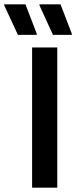

<svg xmlns="http://www.w3.org/2000/svg" viewBox="-78 -870 357 890"><path d="M70.8 0V-650H187.5V0ZM167.5 -708.3 105 -845V-850H202.5L255 -713.3V-708.3ZM5 -708.3 -58.3 -845V-850H40L92.5 -713.3L91.7 -708.3Z"/></svg>

Font: Familjen Grotesk GF Medium
Style: Regular
Weight: 500
Designer: Anders Wikstroem, Jonas Baeckman, Matilda Gysing, Kristian Moeller
Foundry: Familjen STHLM AB
Version: Version 2.000; Beta; Release 4; Build 6